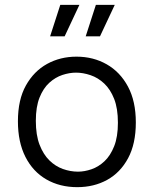

<svg xmlns="http://www.w3.org/2000/svg" viewBox="-20 -761 635 793"><path d="M299 12Q227 12 171.5 -20Q116 -52 85 -113Q54 -174 54 -260Q54 -349 87 -408Q120 -467 174.5 -497Q229 -527 296 -527Q365 -527 420.5 -495.5Q476 -464 508.5 -403.5Q541 -343 541 -255Q541 -167 509 -107.5Q477 -48 422.5 -18Q368 12 299 12ZM302 -52Q329 -52 358 -62Q387 -72 411.5 -95Q436 -118 451.5 -157Q467 -196 467 -254Q467 -313 451.5 -352.5Q436 -392 410.5 -416Q385 -440 354 -450.5Q323 -461 294 -461Q267 -461 238 -451.5Q209 -442 184 -419.5Q159 -397 143.5 -358.5Q128 -320 128 -262Q128 -203 143.5 -163Q159 -123 184 -98.5Q209 -74 240 -63Q271 -52 302 -52ZM247 -611H187L229 -741H308ZM393 -611H334L376 -741H454Z"/></svg>

Font: Bricolage Grotesque Light
Style: Regular
Weight: 300
Designer: Mathieu Triay
Foundry: Atelier Triay
Version: Version 1.000;gftools[0.9.30]